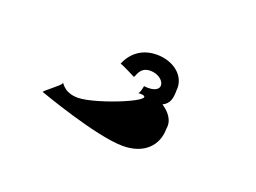

<svg xmlns="http://www.w3.org/2000/svg" viewBox="-43 -766 428 321"><g transform="rotate(20 171.0 -605.5)"><path d="M35 -563C35 -563 143 -524 191 -524C229 -524 250 -546 250 -576C253 -592 242 -604 230 -612C242 -618 244 -628 244 -642C247 -668 223 -687 193 -687C152 -687 141 -652 141 -652C144 -652 169 -639 169 -639C172 -639 172 -658 192 -658C219 -658 231 -626 191 -630C191 -636 189 -616 185 -616C233 -618 126 -574 93 -574C65 -574 61 -594 61 -588C61 -584 31 -563 35 -563Z"/></g></svg>

Font: Ampere
Style: Cnd
Weight: 400
Version: Version 1